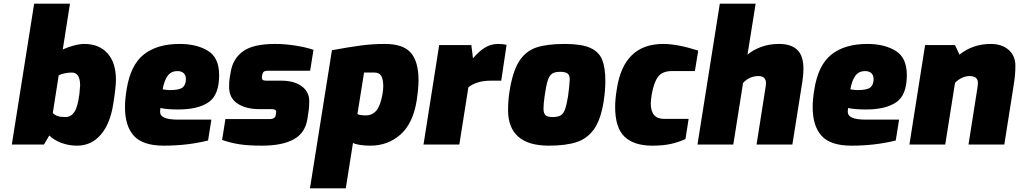

<svg xmlns="http://www.w3.org/2000/svg" viewBox="-20 -783 5520 1040"><path d="M247 -49 218 0H44L165 -763H359L320 -515Q348 -528 380 -536.5Q412 -545 436 -545Q517 -545 562.5 -494Q608 -443 608 -351Q608 -312 594 -223Q577 -112 525.5 -53Q474 6 398 6Q353 6 313.5 -8.5Q274 -23 247 -49ZM410 -273Q414 -311 414 -320Q414 -390 369 -390Q351 -390 331 -386Q311 -382 298 -375L266 -171Q278 -159 293 -154Q308 -149 335 -149Q364 -149 382.5 -176Q401 -203 410 -273Z M657 -203Q657 -245 666 -299Q687 -431 759 -488Q831 -545 953 -545Q1045 -545 1106 -508Q1167 -471 1167 -376Q1167 -268 1109.5 -229Q1052 -190 946 -190Q884 -190 849 -198Q847 -186 847 -178Q847 -156 871 -145.5Q895 -135 946 -135H1125L1107 -22Q995 6 867 6Q754 6 705.5 -47Q657 -100 657 -203ZM987 -355Q987 -375 975 -386.5Q963 -398 940 -398Q908 -398 889 -373.5Q870 -349 861 -299Q887 -295 900 -295Q952 -295 969.5 -309.5Q987 -324 987 -355Z M1183 -25 1201 -138H1443Q1455 -138 1463 -143Q1471 -148 1473 -156L1475 -168L1476 -177Q1476 -192 1451 -192H1383Q1312 -192 1266.5 -222Q1221 -252 1221 -312Q1221 -343 1224 -360L1230 -395Q1242 -466 1297 -505.5Q1352 -545 1470 -545Q1523 -545 1580.5 -536Q1638 -527 1678 -513L1660 -400H1433Q1418 -400 1411 -396Q1404 -392 1401 -381L1400 -377Q1398 -367 1398 -363Q1398 -355 1403 -350.5Q1408 -346 1423 -346H1504Q1573 -346 1614 -316Q1655 -286 1655 -236Q1655 -203 1652 -185L1645 -138Q1633 -62 1570.5 -28Q1508 6 1399 6Q1325 6 1277 -1.5Q1229 -9 1183 -25Z M1778 -511Q1870 -528 1934 -536.5Q1998 -545 2065 -545Q2164 -545 2205.5 -497Q2247 -449 2247 -348Q2247 -305 2237 -238Q2217 -114 2149 -54Q2081 6 1986 6Q1956 6 1930 2Q1904 -2 1892 -9L1853 237H1659ZM2052 -274Q2056 -302 2056 -313Q2056 -354 2045 -372Q2034 -390 2009 -390H1952L1916 -165Q1930 -158 1962 -158Q1997 -158 2019 -184.5Q2041 -211 2052 -274Z M2359 -539H2533L2542 -467Q2572 -503 2605 -524Q2638 -545 2678 -545Q2705 -545 2724 -540L2695 -346H2637Q2598 -346 2567 -336Q2536 -326 2517 -310L2468 0H2274Z M2732 -185Q2732 -239 2740 -289Q2757 -396 2792 -451Q2827 -506 2884.5 -525.5Q2942 -545 3039 -545Q3129 -545 3176.5 -524Q3224 -503 3241.5 -460Q3259 -417 3259 -344Q3259 -294 3250 -235Q3235 -138 3199.5 -86Q3164 -34 3105.5 -14Q3047 6 2953 6Q2842 6 2787 -43Q2732 -92 2732 -185ZM3057 -262Q3066 -330 3066 -353Q3066 -376 3054 -385Q3042 -394 3014 -394Q2985 -394 2970 -383.5Q2955 -373 2946.5 -346Q2938 -319 2930 -262Q2924 -222 2924 -194Q2924 -169 2935 -159Q2946 -149 2973 -149Q3002 -149 3017 -158Q3032 -167 3040.5 -190.5Q3049 -214 3057 -262Z M3312 -204Q3312 -245 3321 -300Q3358 -545 3572 -545Q3649 -545 3762 -509L3744 -398H3619Q3567 -398 3544 -366.5Q3521 -335 3510 -270Q3505 -238 3505 -223Q3505 -139 3577 -139H3710L3693 -30Q3654 -12 3612 -3Q3570 6 3513 6Q3414 6 3363 -42.5Q3312 -91 3312 -204Z M3879 -763H4073L4029 -487Q4058 -512 4102 -528.5Q4146 -545 4200 -545Q4265 -545 4298.5 -513Q4332 -481 4332 -409Q4332 -379 4326 -340L4272 0H4078L4128 -318Q4129 -323 4129 -333Q4129 -371 4088 -371Q4040 -371 4005 -334L3952 0H3758Z M4382 -203Q4382 -245 4391 -299Q4412 -431 4484 -488Q4556 -545 4678 -545Q4770 -545 4831 -508Q4892 -471 4892 -376Q4892 -268 4834.5 -229Q4777 -190 4671 -190Q4609 -190 4574 -198Q4572 -186 4572 -178Q4572 -156 4596 -145.5Q4620 -135 4671 -135H4850L4832 -22Q4720 6 4592 6Q4479 6 4430.5 -47Q4382 -100 4382 -203ZM4712 -355Q4712 -375 4700 -386.5Q4688 -398 4665 -398Q4633 -398 4614 -373.5Q4595 -349 4586 -299Q4612 -295 4625 -295Q4677 -295 4694.5 -309.5Q4712 -324 4712 -355Z M4991 -539H5153L5177 -487Q5250 -545 5346 -545Q5408 -545 5444 -512.5Q5480 -480 5480 -427Q5480 -402 5478 -377.5Q5476 -353 5468 -304L5420 0H5226L5273 -298Q5277 -323 5277 -334Q5277 -371 5232 -371Q5210 -371 5189.5 -361Q5169 -351 5153 -334L5100 0H4906Z"/></svg>

Font: Exo Black
Style: Italic
Weight: 900
Italic angle: -9°
Designer: Natanael Gama
Foundry: Natanael Gama
Version: Version 1.500; ttfautohint (v1.6)